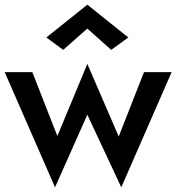

<svg xmlns="http://www.w3.org/2000/svg" viewBox="-20 -768 753 820"><path d="M353 -646 455 -555 528 -608 353 -748 178 -608 250 -555ZM0 -460 215 32 353 -278 498 32 713 -460H595L487 -185L353 -495L225 -187L118 -460Z"/></svg>

Font: Jost Medium
Style: Regular
Weight: 500
Version: Version 3.710